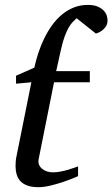

<svg xmlns="http://www.w3.org/2000/svg" viewBox="-20 -757 462 789"><path d="M421.9 -673.8Q421.9 -658.7 415.3 -648.7Q408.7 -638.7 400.4 -632.3Q392.1 -626 384.3 -622.8Q376.5 -619.6 374 -619.1L294.9 -682.1Q287.1 -674.8 278.8 -666.5Q270.5 -658.2 262.5 -644.3Q254.4 -630.4 246.1 -608.2Q237.8 -585.9 230 -550.8L210.9 -464.8H349.1V-418.9H202.1L139.2 -105Q136.2 -91.8 140.1 -81.3Q144 -70.8 152.6 -63.7Q161.1 -56.6 172.6 -52.7Q184.1 -48.8 196.8 -48.8Q210.9 -48.8 226.1 -51.5Q241.2 -54.2 255.1 -58.1Q269 -62 281 -66.2Q293 -70.3 300.8 -73.2V-33.2Q294.4 -30.3 276.4 -22.9Q258.3 -15.6 234.9 -7.8Q211.4 0 185.5 6.1Q159.7 12.2 138.2 12.2Q110.8 12.2 92.8 5.6Q74.7 -1 64 -12.5Q53.2 -23.9 48.6 -39.8Q43.9 -55.7 43.9 -74.2Q43.9 -84 44.7 -94.2Q45.4 -104.5 47.9 -115.2L108.9 -418.9L45.9 -413.1V-445.8L121.1 -479Q127.4 -508.8 137.7 -539.8Q147.9 -570.8 161.9 -599.4Q175.8 -627.9 193.8 -653.1Q211.9 -678.2 234.1 -696.8Q256.3 -715.3 283 -726.1Q309.6 -736.8 340.8 -736.8Q365.2 -736.8 380.9 -730.2Q396.5 -723.6 405.8 -713.9Q415 -704.1 418.5 -693.4Q421.9 -682.6 421.9 -673.8Z"/></svg>

Font: Charis SIL Afr
Style: Italic
Weight: 400
Italic angle: -11°
Foundry: SIL International
Version: Version 5.000